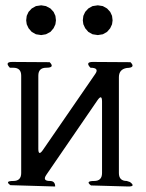

<svg xmlns="http://www.w3.org/2000/svg" viewBox="-20 -716 540 712"><path d="M317.4 -28.3Q294.9 -44.9 329.1 -44.9Q358.4 -44.9 358.4 -74.2V-338.9Q358.4 -368.2 341.8 -344.7L152.3 -68.4Q135.7 -44.9 165 -44.9Q184.6 -44.9 184.6 -24.4L18.6 -29.3Q-3.9 -44.9 29.3 -44.9Q58.6 -44.9 58.6 -74.2V-435.5Q58.6 -464.8 29.3 -464.8H16.6Q-3.9 -486.3 25.4 -486.3L164.1 -485.4Q184.6 -464.8 151.4 -464.8Q122.1 -464.8 122.1 -435.5V-165Q122.1 -135.7 138.7 -159.2L333 -441.4Q349.6 -464.8 315.4 -464.8Q294.9 -486.3 324.2 -486.3L463.9 -485.4Q484.4 -464.8 450.2 -463.9Q420.9 -459 420.9 -429.7V-74.2Q420.9 -44.9 450.2 -44.9L461.9 -41Q484.4 -24.4 456.1 -24.4ZM97.7 -597.7 85.9 -611.3 79.1 -626 77.1 -640.6 79.1 -657.2 85.9 -671.9 97.7 -684.6 113.3 -693.4 132.8 -696.3 150.4 -693.4 167 -684.6 178.7 -671.9 185.5 -657.2 187.5 -640.6 185.5 -626 178.7 -611.3 167 -597.7 150.4 -588.9 132.8 -585.9 113.3 -588.9ZM307.6 -597.7 295.9 -611.3 289.1 -626 287.1 -640.6 289.1 -657.2 295.9 -671.9 307.6 -684.6 323.2 -693.4 342.8 -696.3 361.3 -693.4 377 -684.6 388.7 -671.9 395.5 -657.2 397.5 -640.6 395.5 -626 388.7 -611.3 377 -597.7 361.3 -588.9 342.8 -585.9 323.2 -588.9Z"/></svg>

Font: B2 Hana
Style: Regular
Weight: 500
Version: 2020-08-05; (max)